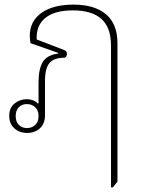

<svg xmlns="http://www.w3.org/2000/svg" viewBox="-20 -572 631 832"><path d="M461 240V-374Q461 -453 419.5 -490Q378 -527 296 -527Q216 -527 176 -494Q136 -461 139 -401L256 -356Q264 -353 267 -349Q270 -345 270 -338Q270 -327 261 -322Q214 -322 194.5 -299Q175 -276 175 -222V-73Q175 -36 153 -16Q131 4 98 4Q64 4 42 -16Q20 -36 20 -70Q20 -105 43 -123.5Q66 -142 95 -142Q112 -142 125 -136.5Q138 -131 144 -123L147 -125V-215Q147 -271 164.5 -302Q182 -333 232 -340V-343L112 -385Q111 -393 110 -401Q109 -409 109 -416Q109 -480 159.5 -516Q210 -552 298 -552Q390 -552 439.5 -510Q489 -468 489 -385V215L469 240ZM97 -17Q118 -17 132.5 -30.5Q147 -44 147 -69Q147 -94 132.5 -107.5Q118 -121 96 -121Q75 -121 61.5 -107.5Q48 -94 48 -69Q48 -44 62 -30.5Q76 -17 97 -17Z"/></svg>

Font: Noto Serif Thai Thin
Style: Regular
Weight: 250
Version: Version 2.001